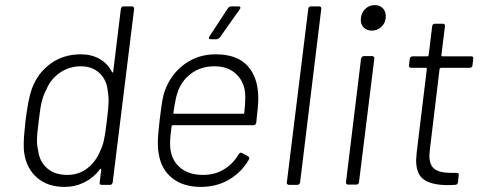

<svg xmlns="http://www.w3.org/2000/svg" viewBox="-20 -725 1896 753"><path d="M465 -700H497Q506 -700 506 -690L422 -10Q420 0 411 0H379Q369 0 371 -10L377 -59Q377 -66 372 -61Q347 -28 311 -10Q275 8 233 8Q167 8 125.5 -28Q84 -64 75 -125Q73 -136 73 -159Q73 -188 80 -251Q86 -297 91.5 -325.5Q97 -354 105 -377Q128 -439 178.5 -475.5Q229 -512 297 -512Q339 -512 370.5 -494Q402 -476 419 -443Q420 -440 422 -440.5Q424 -441 424 -444L454 -690Q456 -700 465 -700ZM399 -251Q406 -306 406 -333Q406 -349 402 -373Q397 -414 369 -439.5Q341 -465 297 -465Q251 -465 214.5 -439.5Q178 -414 162 -374Q151 -354 144.5 -329.5Q138 -305 132 -252Q125 -199 125 -173Q125 -153 130 -133Q135 -91 165 -65Q195 -39 243 -39Q289 -39 322.5 -65Q356 -91 373 -133Q382 -151 387.5 -175Q393 -199 399 -251Z M916 -120Q922 -129 929 -125L953 -112Q961 -106 956 -99Q928 -50 879 -21Q830 8 768 8Q699 8 656 -26Q613 -60 603 -119Q599 -138 599 -164Q599 -194 606 -253Q612 -302 616 -327Q620 -352 628 -373Q652 -436 704.5 -474Q757 -512 826 -512Q910 -512 951.5 -466Q993 -420 993 -339Q993 -312 985 -244Q983 -234 974 -234H658Q654 -234 653 -230Q647 -187 647 -161Q647 -105 681.5 -72Q716 -39 777 -39Q822 -39 858 -60.5Q894 -82 916 -120ZM660 -283Q659 -279 663 -279H934Q938 -279 938 -283Q942 -315 942 -345Q942 -398 909.5 -431.5Q877 -465 821 -465Q768 -465 729.5 -436.5Q691 -408 676 -361Q669 -343 660 -283ZM802 -583 874 -693Q879 -700 887 -700H915Q921 -700 922.5 -696.5Q924 -693 920 -688L842 -578Q835 -571 829 -571H807Q801 -571 799.5 -574.5Q798 -578 802 -583Z M1105 -10 1189 -690Q1189 -694 1192 -697Q1195 -700 1200 -700H1232Q1236 -700 1238.5 -697Q1241 -694 1240 -690L1157 -10Q1155 0 1146 0H1114Q1109 0 1106.5 -3Q1104 -6 1105 -10Z M1395 -647Q1395 -672 1411 -688.5Q1427 -705 1450 -705Q1469 -705 1481 -693Q1493 -681 1493 -661Q1493 -637 1477 -621Q1461 -605 1438 -605Q1419 -605 1407 -616.5Q1395 -628 1395 -647ZM1337 -11 1396 -495Q1397 -499 1400 -502Q1403 -505 1407 -505H1439Q1444 -505 1446.5 -502Q1449 -499 1448 -495L1388 -11Q1388 -7 1385 -4Q1382 -1 1377 -1H1345Q1341 -1 1338.5 -4Q1336 -7 1337 -11Z M1822 -459H1709Q1706 -459 1704 -455L1666 -139Q1664 -121 1664 -115Q1664 -77 1684.5 -62Q1705 -47 1748 -47H1771Q1781 -47 1779 -37L1776 -10Q1774 0 1765 0L1736 1Q1675 1 1643.5 -20Q1612 -41 1612 -97Q1612 -105 1614 -125L1654 -455Q1654 -459 1651 -459H1592Q1588 -459 1585.5 -462Q1583 -465 1584 -469L1587 -494Q1589 -504 1598 -504H1656Q1659 -504 1661 -508L1675 -622Q1675 -626 1678 -629Q1681 -632 1685 -632H1717Q1721 -632 1723.5 -629Q1726 -626 1725 -622L1711 -508Q1711 -504 1714 -504H1828Q1838 -504 1836 -494L1833 -469Q1833 -465 1830 -462Q1827 -459 1822 -459Z"/></svg>

Font: Barlow Light
Style: Italic
Weight: 300
Italic angle: -7°
Designer: Jeremy Tribby
Foundry: Tribby Type
Version: Version 1.408